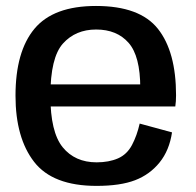

<svg xmlns="http://www.w3.org/2000/svg" viewBox="-20 -618 658 644"><path d="M304 5.5V-73.5Q231.5 -73.5 190.2 -124.2Q149 -175 149 -297Q149 -425 191.2 -472Q233.5 -519 302.5 -519Q372 -519 411.2 -474.5Q450.5 -430 450.5 -323L456 -335H136.5V-261H568Q570.5 -277.5 570.5 -298.5Q570.5 -444.5 509.8 -521.2Q449 -598 302 -598Q159.5 -598 95.8 -521.8Q32 -445.5 32 -297Q32 -155.5 94.5 -75Q157 5.5 304 5.5ZM304 -73.5V5.5Q383.5 5.5 433 -13.5Q482.5 -32.5 515.2 -73Q548 -113.5 557 -174L448.5 -203.5Q439.5 -163.5 422.8 -131.8Q406 -100 375.8 -86.8Q345.5 -73.5 304 -73.5Z"/></svg>

Font: Anybody UltraCondensed Thin Medium
Style: Regular
Weight: 500
Version: Version 1.111